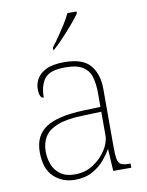

<svg xmlns="http://www.w3.org/2000/svg" viewBox="-87 -828 690 900"><g transform="rotate(-10 258.5 -378.0)"><path d="M197 10Q138 10 97 -28Q56 -66 56 -146Q56 -225 112.5 -262Q169 -299 290 -303L373 -306V-371Q373 -414 364 -446.5Q355 -479 327 -498Q299 -517 242 -517Q168 -517 143.5 -484.5Q119 -452 119 -395Q98 -395 98 -441Q98 -462 110 -485.5Q122 -509 153.5 -525.5Q185 -542 242 -542Q330 -542 365.5 -499.5Q401 -457 401 -386V-110Q401 -73 404.5 -53.5Q408 -34 420 -27Q432 -20 459 -20H466V0H380L374 -104H372Q361 -83 338.5 -56Q316 -29 281 -9.5Q246 10 197 10ZM201 -15Q250 -15 288.5 -40Q327 -65 350 -101Q373 -137 373 -170V-283L287 -280Q209 -278 165 -261Q121 -244 102.5 -214.5Q84 -185 84 -145Q84 -111 95.5 -81.5Q107 -52 133 -33.5Q159 -15 201 -15ZM202 -619Q217 -638 235 -664Q253 -690 270 -717Q287 -744 297 -766H340V-756Q328 -739 303.5 -710Q279 -681 252 -652.5Q225 -624 204 -606H202Z"/></g></svg>

Font: Noto Serif Myanmar Thin
Style: Regular
Weight: 100
Designer: Ben Mitchell and the Monotype Design Team
Foundry: Monotype Imaging Inc.
Version: Version 2.106; ttfautohint (v1.8.4.7-5d5b)